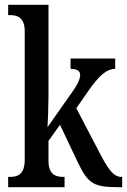

<svg xmlns="http://www.w3.org/2000/svg" viewBox="-20 -780 529 800"><path d="M14 0H249V-43H243C214 -43 182 -51 182 -110V-193L230 -260L304 -104C348 -12 372 0 477 0H489V-43H485C454 -43 432 -74 403 -128L298 -329L348 -401C389 -460 422 -493 460 -493V-536H274V-493C300 -493 314 -485 314 -468C314 -455 308 -433 277 -391L178 -250C179 -256 182 -341 182 -375V-760H14V-717H23C51 -717 83 -708 83 -650V-114C83 -52 52 -43 23 -43H14Z"/></svg>

Font: Noto Serif Armenian ExtraCondensed Medium
Style: Regular
Weight: 500
Width: 2
Designer: Monotype Design Team
Foundry: Monotype Imaging Inc.
Version: Version 2.008